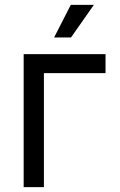

<svg xmlns="http://www.w3.org/2000/svg" viewBox="-20 -768 492 788"><path d="M413.1 -545.9V-467.8H160.2V0H77.1V-545.9ZM202.1 -614.3 270.5 -748H365.2L271.5 -614.3Z"/></svg>

Font: Inter
Style: Regular
Weight: 400
Designer: Rasmus Andersson
Foundry: rsms
Version: Version 4.000;git-8c9346024